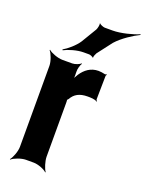

<svg xmlns="http://www.w3.org/2000/svg" viewBox="-151 -854 724 953"><g transform="rotate(20 211.5 -377.0)"><path d="M330 -391 332 -393C330 -395 327 -399 327 -403L329 -527C329 -529 332 -532 333 -533L330 -536C329 -535 326 -533 324 -533C313 -536 298 -538 288 -538C247 -538 218 -515 198 -485C191 -474 182 -458 179 -449L182 -448C186 -457 187 -475 186 -488V-497C185 -511 192 -534 198 -542L197 -545C190 -537 167 -528 152 -528H100C76 -528 39 -542 26 -554L24 -552C36 -539 50 -502 50 -478V-50C50 -26 36 11 24 24L26 26C39 14 76 0 100 0H141C165 0 200 14 211 26L213 24C203 11 191 -26 191 -50V-334C191 -337 191 -350 189 -351L187 -348C188 -347 195 -354 196 -356C212 -385 238 -400 280 -400C294 -400 321 -400 330 -391ZM207 -727 159 -647C141 -619 105 -589 83 -577L85 -573C107 -585 152 -599 186 -599H216C221 -599 235 -594 237 -590L240 -591C238 -596 245 -611 248 -616L307 -693C338 -728 391 -762 423 -777L421 -780C389 -766 328 -750 285 -750H243C236 -750 218 -757 215 -762L213 -761C216 -755 211 -734 207 -727Z"/></g></svg>

Font: Asimov
Style: EdgeNar
Weight: 500
Designer: Google
Version: Version 2.000980: 2014